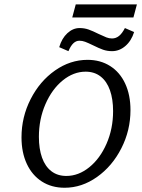

<svg xmlns="http://www.w3.org/2000/svg" viewBox="-20 -860 661 891"><path d="M79.8 -222.6Q79.8 -316.9 122.2 -400Q164.5 -483.1 235.1 -532.7Q305.6 -582.3 386.3 -582.3Q446 -582.3 491.1 -553.6Q536.3 -525 560.9 -472.2Q585.5 -419.4 585.5 -349.2Q585.5 -254.8 543.1 -171.8Q500.8 -88.7 430.2 -38.7Q359.7 11.3 279.8 11.3Q219.4 11.3 174.2 -17.7Q129 -46.8 104.4 -99.6Q79.8 -152.4 79.8 -222.6ZM504.8 -344.4Q504.8 -400 490.3 -441.1Q475.8 -482.3 447.2 -504.8Q418.5 -527.4 377.4 -527.4Q321 -527.4 271 -486.7Q221 -446 190.7 -376.2Q160.5 -306.5 160.5 -225Q160.5 -169.4 175 -128.6Q189.5 -87.9 218.1 -65.7Q246.8 -43.5 287.9 -43.5Q344.4 -43.5 394.4 -83.9Q444.4 -124.2 474.6 -193.5Q504.8 -262.9 504.8 -344.4ZM349.2 -729.8Q371.8 -729.8 391.1 -723Q410.5 -716.1 437.9 -702.4Q462.1 -691.1 474.2 -686.3Q486.3 -681.5 500 -681.5Q517.7 -681.5 532.3 -693.1Q546.8 -704.8 559.7 -729.8L602.4 -711.3Q589.5 -670.2 561.7 -646.4Q533.9 -622.6 500 -622.6Q477.4 -622.6 458.1 -629.4Q438.7 -636.3 411.3 -650Q387.9 -661.3 375 -666.1Q362.1 -671 348.4 -671Q333.1 -671 320.6 -659.3Q308.1 -647.6 297.6 -622.6L254.8 -641.1Q266.9 -682.3 292.7 -706Q318.5 -729.8 349.2 -729.8ZM331.5 -839.5H615.3L599.2 -779H315.3Z"/></svg>

Font: Playfair Micro SmCond SmLight
Style: Italic
Weight: 360
Width: 4
Italic angle: -15.6°
Designer: Claus Eggers Sørensen
Foundry: Claus Eggers Sørensen
Version: Version 2.203;Glyphs 3.3 (3326)